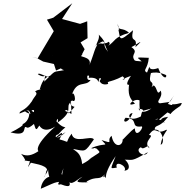

<svg xmlns="http://www.w3.org/2000/svg" viewBox="-20 -1095 1139 1182"><path d="M379 -413C420 -438 367 -351 439 -437C402 -446 412 -475 425 -476C458 -455 433 -553 421 -507C452 -608 508 -557 538 -603C486 -593 560 -693 469 -624C529 -639 468 -642 438 -666C490 -588 542 -656 526 -616C610 -624 574 -556 592 -612C567 -602 621 -631 593 -596C613 -557 660 -586 646 -578C635 -604 660 -576 780 -651C743 -625 805 -701 740 -699C713 -634 697 -662 750 -611C750 -604 699 -596 786 -628C722 -534 817 -590 776 -584C765 -515 778 -489 811 -457C746 -433 805 -494 839 -477C835 -396 857 -400 832 -426C896 -420 817 -401 912 -427C847 -383 860 -435 847 -378C767 -338 761 -396 796 -399C769 -328 727 -340 753 -370C838 -365 779 -310 846 -316C879 -327 813 -230 810 -305C789 -296 724 -219 735 -237C738 -195 682 -178 667 -259C630 -227 689 -205 605 -233C650 -185 630 -222 541 -183C568 -175 546 -191 575 -180C605 -148 600 -167 522 -108C565 -145 542 -114 486 -85C478 -158 445 -162 430 -178C508 -164 499 -153 558 -237C540 -265 435 -205 421 -272C371 -208 423 -217 346 -237C380 -301 356 -277 306 -234C334 -287 333 -236 257 -252C291 -211 283 -219 384 -282C319 -217 310 -265 338 -267C407 -348 389 -277 328 -348C318 -323 342 -398 336 -341C442 -416 376 -434 417 -468L420 -394ZM174 -413C202 -437 195 -366 134 -409C176 -431 165 -343 114 -329C141 -334 88 -298 45 -280C148 -253 122 -307 136 -313C145 -317 143 -292 189 -332C202 -289 203 -293 222 -322C217 -337 237 -263 320 -316C172 -183 222 -163 216 -164C177 -138 144 -130 110 -148C170 -75 96 -116 157 -103C177 -108 148 -73 155 -66C151 -75 217 -146 160 -96C178 -89 265 -81 270 -49C259 -38 267 -20 249 -3C302 -72 253 -72 298 37C331 -34 240 -16 231 67C309 35 324 17 381 27C320 26 393 51 356 8C313 62 355 39 412 19C347 22 358 -76 358 -24C382 -86 368 -70 353 39C384 50 429 69 401 9C410 63 460 3 488 -7C460 15 423 32 520 27C452 -12 520 35 502 29C590 -26 580 34 644 -41C608 -7 616 11 615 -15C658 17 591 10 692 -134C660 -49 654 -57 699 -63C682 -113 768 -73 746 -44C804 -50 753 -123 740 -112C801 -113 783 -96 890 -158C871 -118 803 -168 848 -189C862 -164 896 -217 899 -182C856 -226 940 -261 897 -264C942 -330 937 -259 1003 -296C1021 -298 980 -275 969 -204C998 -211 980 -303 932 -297C935 -333 959 -302 1015 -376C940 -366 984 -338 994 -342C958 -376 905 -348 952 -365C918 -320 987 -384 1011 -403C1052 -387 996 -382 1090 -443C1115 -479 1084 -449 1038 -453C1051 -443 1017 -451 1007 -460C996 -433 1009 -445 1052 -508C1016 -457 1047 -472 964 -459C933 -470 988 -494 969 -537C944 -501 950 -557 926 -569C893 -543 937 -572 909 -592C889 -608 930 -697 905 -644C959 -661 1015 -625 1003 -633C1008 -608 978 -611 954 -676C868 -645 920 -729 885 -648C855 -665 890 -667 896 -739C796 -745 834 -738 852 -717C807 -720 819 -720 809 -723C779 -764 839 -770 789 -805C817 -817 882 -869 814 -805C828 -879 780 -820 799 -909C708 -830 722 -856 709 -913C711 -920 722 -881 704 -949C707 -897 733 -932 774 -893C676 -863 695 -845 644 -811C670 -830 642 -846 642 -832C551 -811 600 -836 555 -804C639 -862 607 -847 645 -776C596 -837 656 -812 588 -882C599 -839 536 -798 613 -825C566 -840 570 -788 530 -693C554 -754 440 -742 490 -758C431 -760 415 -767 378 -761C438 -841 359 -788 373 -746C376 -750 342 -761 300 -752C329 -818 325 -819 281 -807C331 -721 260 -694 374 -748C308 -722 345 -670 374 -663C301 -648 331 -670 252 -592C262 -679 277 -596 213 -638C223 -655 280 -601 300 -632C264 -623 242 -608 225 -546C281 -532 234 -559 196 -532C218 -516 193 -506 176 -471C131 -406 100 -418 100 -396C177 -424 145 -431 192 -346L193 -401ZM206 -738 246 -716 312 -701 325 -661 359 -676 454 -701 501 -792 476 -834 519 -860 517 -964 473 -948 362 -978 425 -1075 308 -986 269 -974 311 -903 233 -772 212 -736 177 -743Z"/></svg>

Font: Hussar Lance
Style: Italic
Weight: 700
Foundry: Cannot Into Space Fonts, PlusOne Fonts
Version: Version 2.27